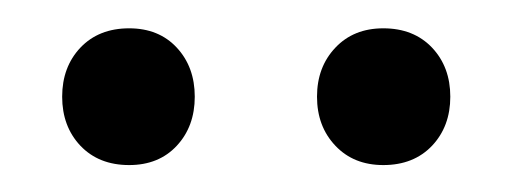

<svg xmlns="http://www.w3.org/2000/svg" viewBox="-20 -660 371 139"><path d="M73.5 -540.5Q51.5 -540.5 38.2 -554.5Q25 -568.5 25 -590Q25 -611.5 38.2 -625.5Q51.5 -639.5 73.5 -639.5Q95 -639.5 108 -625.5Q121 -611.5 121 -590Q121 -568.5 108 -554.5Q95 -540.5 73.5 -540.5ZM257.5 -540.5Q236 -540.5 222.8 -554.5Q209.5 -568.5 209.5 -590Q209.5 -611.5 222.8 -625.5Q236 -639.5 257.5 -639.5Q279.5 -639.5 292.8 -625.5Q306 -611.5 306 -590Q306 -568.5 292.8 -554.5Q279.5 -540.5 257.5 -540.5Z"/></svg>

Font: Fraunces 9pt SuperSoft Light
Style: Regular
Weight: 300
Version: Version 1.000;[b76b70a41]